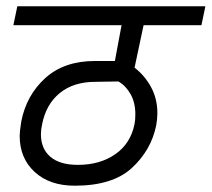

<svg xmlns="http://www.w3.org/2000/svg" viewBox="-20 -590 672 610"><path d="M480 -230Q480 -212.5 476.2 -191.2Q460 -112.5 398.8 -56.2Q337.5 0 217.5 0Q137.5 0 90 -43.8Q42.5 -87.5 42.5 -158.8Q42.5 -171.2 47.5 -203.8Q63.8 -287.5 123.8 -341.9Q183.8 -396.2 281.2 -396.2H345L366.2 -510H22.5L35 -570H632.5L620 -510H436.2L407.5 -375Q440 -350 460 -313.1Q480 -276.2 480 -230ZM407.5 -196.2Q410 -207.5 410 -227.5Q410 -263.8 395 -290.6Q380 -317.5 356.2 -331.2L282.5 -330Q213.8 -330 170 -294.4Q126.2 -258.8 113.8 -195Q110 -178.8 110 -163.8Q110 -117.5 140 -91.9Q170 -66.2 227.5 -66.2Q297.5 -66.2 346.2 -100Q395 -133.8 407.5 -196.2Z"/></svg>

Font: Cambay
Style: Italic
Weight: 400
Italic angle: -11°
Designer: Pooja Saxena
Foundry: Pooja Saxena
Version: Version 1.019;PS 001.019;hotconv 1.0.70;makeotf.lib2.5.58329